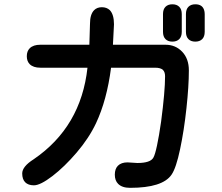

<svg xmlns="http://www.w3.org/2000/svg" viewBox="-20 -815 1040 899"><path d="M819.3 -783.2Q831.1 -771.5 831.1 -749V-666Q831.1 -643.6 819.3 -631.8Q807.6 -620.1 787.1 -620.1Q766.6 -620.1 754.9 -631.8Q743.2 -643.6 743.2 -666V-749Q743.2 -771.5 754.9 -783.2Q766.6 -794.9 787.1 -794.9Q807.6 -794.9 819.3 -783.2ZM894.5 -794.9Q926.8 -794.9 935.5 -768.6Q938.5 -759.8 938.5 -749V-666Q938.5 -643.6 926.8 -631.8Q915 -620.1 894.5 -620.1Q874 -620.1 862.3 -631.8Q850.6 -643.6 850.6 -666V-749Q850.6 -771.5 862.3 -783.2Q874 -794.9 894.5 -794.9ZM494.1 -767.6Q513.7 -747.1 513.7 -701.2Q513.7 -700.2 508.8 -605.5H754.9Q801.8 -605.5 833 -572.8Q864.3 -540 864.3 -485.4Q864.3 -412.1 853 -308.1Q841.8 -204.1 823.2 -116.2Q804.7 -28.3 783.2 2.9Q741.2 64.5 588.9 64.5Q551.8 64.5 533.2 45.9Q517.6 30.3 517.6 2.9Q517.6 -24.4 532.2 -39.1Q547.9 -54.7 577.1 -54.7Q578.1 -54.7 623 -51.8Q684.6 -51.8 698.2 -77.1Q706.1 -90.8 715.3 -134.3Q724.6 -177.7 734.4 -246.1Q752.9 -386.7 752.9 -458Q752.9 -477.5 743.2 -487.3Q732.4 -498 706.1 -498H500Q480.5 -346.7 429.7 -238.3Q396.5 -168 338.9 -100.6Q282.2 -34.2 225.6 9.3Q168.9 52.7 138.7 52.7Q112.3 52.7 98.1 38.6Q84 24.4 84 -2.9Q84 -35.2 137.7 -69.3Q359.4 -220.7 389.6 -498H168.9Q135.7 -498 119.1 -514.6Q105.5 -528.3 105.5 -551.8Q105.5 -575.2 119.1 -588.9Q135.7 -605.5 168.9 -605.5H398.4L401.4 -704.1Q401.4 -748 420.9 -767.6Q434.6 -781.2 457 -781.2Q479.5 -781.2 494.1 -767.6Z"/></svg>

Font: FakePearl
Style: SemiBold
Weight: 400
Version: Version 1.2